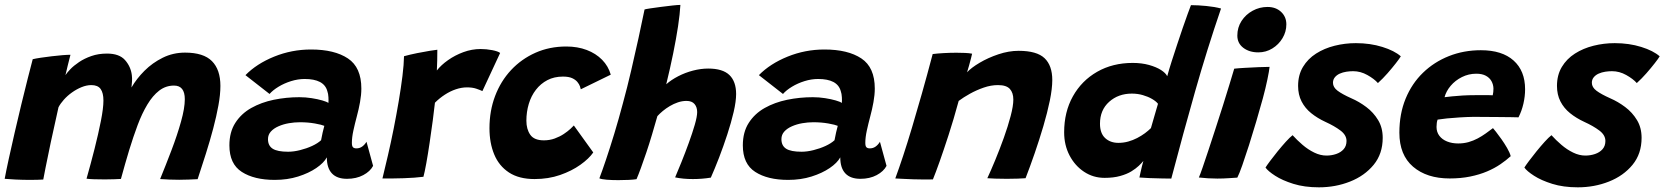

<svg xmlns="http://www.w3.org/2000/svg" viewBox="-22 -742 6944 801"><path d="M-2.5 4Q3.5 -28.5 14.5 -79Q25.5 -129.5 39.2 -188.8Q53 -248 67 -306.5Q81 -365 93.8 -414.8Q106.5 -464.5 114.5 -495Q127 -498 148.2 -501.2Q169.5 -504.5 193.2 -507.2Q217 -510 238.2 -511.8Q259.5 -513.5 272 -513.5Q270 -505.5 266.8 -493.2Q263.5 -481 260.5 -468.2Q257.5 -455.5 255 -445Q252.5 -434.5 251 -428.5Q257 -438 271.2 -453Q285.5 -468 307.8 -483Q330 -498 359.2 -508.2Q388.5 -518.5 424.5 -518.5Q475.5 -518.5 499.5 -491.5Q523.5 -464.5 528 -428.5Q529.5 -416 528.8 -402.8Q528 -389.5 526.5 -377Q547.5 -413.5 580.8 -446.8Q614 -480 657 -501.2Q700 -522.5 750 -522.5Q827 -522.5 862.2 -487Q897.5 -451.5 897.5 -383.5Q897.5 -347.5 889.2 -302.2Q881 -257 867.5 -206Q854 -155 837 -101.2Q820 -47.5 802.5 5.5Q784 6.5 764.2 7.2Q744.5 8 725.5 8Q705.5 8 685.5 7.2Q665.5 6.5 646 5Q669.5 -52.5 693.5 -115.5Q717.5 -178.5 733.2 -234.8Q749 -291 749 -328Q749 -385 704 -385Q669.5 -385 642.2 -364Q615 -343 592.8 -306Q570.5 -269 552.2 -220.2Q534 -171.5 517 -116Q508.5 -88 499.8 -57.5Q491 -27 482.5 4.5Q472 5 453.8 5.8Q435.5 6.5 415.5 6.5Q392 6.5 370 5.8Q348 5 339 3.5Q356.5 -58 372.5 -121.2Q388.5 -184.5 399 -237.8Q409.5 -291 409.5 -322.5Q409.5 -354.5 397.8 -370.8Q386 -387 359 -387Q339.5 -387 318.5 -378.5Q297.5 -370 278.2 -356.2Q259 -342.5 244.5 -326.2Q230 -310 222 -294.5Q204 -215 190 -149.2Q176 -83.5 168 -42.2Q160 -1 158.5 7Q153 7.5 135.5 8Q118 8.5 105 8.5Q73 8.5 42.2 7Q11.5 5.5 -2.5 4Z M1124 8.5Q1038.5 8.5 986.8 -24.8Q935 -58 935 -135.5Q935 -191 959.8 -229.5Q984.5 -268 1026.2 -291.5Q1068 -315 1120.2 -325.8Q1172.5 -336.5 1227 -336.5Q1253 -336.5 1278.2 -332.5Q1303.5 -328.5 1322.5 -323Q1341.5 -317.5 1348 -312.5Q1349 -321 1348.2 -336Q1347.5 -351 1343.5 -362Q1336.5 -387.5 1312.8 -400Q1289 -412.5 1249 -412.5Q1221 -412.5 1192.2 -403.5Q1163.5 -394.5 1140 -380.2Q1116.5 -366 1102.5 -350L1002 -428.5Q1048.5 -476 1121.8 -505.8Q1195 -535.5 1275.5 -535.5Q1373.5 -535.5 1429.5 -498.2Q1485.5 -461 1485.5 -372.5Q1485.5 -346.5 1480 -316Q1474.5 -285.5 1466.5 -256Q1458.5 -226 1452.2 -197.2Q1446 -168.5 1446 -146Q1446 -132 1450.8 -127.5Q1455.5 -123 1465 -123Q1478 -123 1488.5 -130.2Q1499 -137.5 1507 -150.5L1534.5 -50Q1522.5 -27 1493.5 -11.5Q1464.5 4 1425.5 4Q1384 4 1362.8 -18.5Q1341.5 -41 1341.5 -85.5Q1329 -62.5 1297.5 -41Q1266 -19.5 1221.5 -5.5Q1177 8.5 1124 8.5ZM1180 -109Q1203.5 -109 1230.2 -115.8Q1257 -122.5 1280.2 -133.2Q1303.5 -144 1317.5 -157Q1320.5 -172.5 1324 -189Q1327.5 -205.5 1331 -217Q1321 -221.5 1292 -226.8Q1263 -232 1229 -232Q1206.5 -232 1183.2 -228Q1160 -224 1140 -215.2Q1120 -206.5 1108 -193.2Q1096 -180 1096 -161.5Q1096 -134 1115.8 -121.5Q1135.5 -109 1180 -109Z M1800.5 -448Q1818 -470.5 1847 -491Q1876 -511.5 1911.2 -524.5Q1946.5 -537.5 1983.5 -537.5Q2007 -537.5 2031.5 -532.8Q2056 -528 2064.5 -521L1990.5 -362Q1981 -366.5 1965 -372Q1949 -377.5 1926.5 -377.5Q1903.5 -377.5 1879.8 -369.5Q1856 -361.5 1833.8 -347Q1811.5 -332.5 1792.5 -313.5Q1789.5 -284 1783.5 -239.5Q1777.5 -195 1770.5 -147.5Q1763.5 -100 1756.5 -61.2Q1749.5 -22.5 1744.5 -4.5Q1708.5 0 1662 1.5Q1615.5 3 1573.5 2.5Q1584 -40.5 1596.5 -94.2Q1609 -148 1620.5 -206Q1632 -264 1641.5 -320.2Q1651 -376.5 1657 -425Q1663 -473.5 1663.5 -507.5Q1689 -514.5 1718.8 -520.5Q1748.5 -526.5 1772 -530.2Q1795.5 -534 1802.5 -534.5Q1802.5 -517 1802 -489.8Q1801.5 -462.5 1800.5 -448Z M2453 -106Q2435 -80 2399.2 -54.5Q2363.5 -29 2314.8 -12Q2266 5 2208 5Q2143 5 2101.2 -22.5Q2059.5 -50 2039.8 -97.8Q2020 -145.5 2020 -207Q2020 -279.5 2043.5 -341.5Q2067 -403.5 2110.2 -449.8Q2153.5 -496 2212 -522Q2270.5 -548 2340.5 -548Q2387.5 -548 2425.8 -533.5Q2464 -519 2490 -492.5Q2516 -466 2526 -430.5L2401 -369.5Q2400.5 -373.5 2397.5 -382Q2394.5 -390.5 2386.8 -400Q2379 -409.5 2364.8 -416Q2350.5 -422.5 2326.5 -422.5Q2290 -422.5 2261.8 -407.8Q2233.5 -393 2213.8 -367.5Q2194 -342 2184 -308.5Q2174 -275 2174 -238.5Q2174 -203 2190.2 -179.8Q2206.5 -156.5 2247 -156.5Q2271 -156.5 2292.2 -164.2Q2313.5 -172 2330 -183Q2346.5 -194 2357.5 -204.2Q2368.5 -214.5 2372 -218.5Z M2633.5 5.5Q2621.5 7.5 2600.8 8.5Q2580 9.5 2557.5 9.5Q2531.5 9.5 2509.5 7.8Q2487.5 6 2478.5 2Q2490 -28 2506.2 -76.2Q2522.5 -124.5 2540.8 -184.5Q2559 -244.5 2576.5 -310.5Q2595 -378 2611.2 -448Q2627.5 -518 2641.8 -583.2Q2656 -648.5 2667 -702.5Q2671 -704 2690.5 -707Q2710 -710 2735.2 -713.2Q2760.5 -716.5 2783.2 -719Q2806 -721.5 2816.5 -721.5Q2814.5 -684 2806.8 -632.5Q2799 -581 2786.5 -519.5Q2774 -458 2757.5 -390.5Q2778.5 -409 2807.5 -424Q2836.5 -439 2869.2 -447.5Q2902 -456 2932.5 -456Q2993 -456 3021 -429Q3049 -402 3049 -349.5Q3049 -319.5 3038.8 -275.2Q3028.5 -231 3012.2 -181.2Q2996 -131.5 2977.8 -84.2Q2959.5 -37 2943.5 -1Q2925.5 2 2906.5 3.5Q2887.5 5 2868.5 5Q2827 5 2794.5 -2Q2805.5 -27.5 2821 -66Q2836.5 -104.5 2851.5 -145.8Q2866.5 -187 2876.5 -221.5Q2886.5 -256 2886.5 -274.5Q2886.5 -295 2875.5 -308Q2864.5 -321 2842 -321Q2824 -321 2806.2 -315Q2788.5 -309 2772.5 -299.5Q2756.5 -290 2743.2 -279Q2730 -268 2720.5 -257.5Q2709.5 -219 2698 -180.2Q2686.5 -141.5 2674.5 -106Q2662.5 -70.5 2652 -41.8Q2641.5 -13 2633.5 5.5Z M3266 8.5Q3180.5 8.5 3128.8 -24.8Q3077 -58 3077 -135.5Q3077 -191 3101.8 -229.5Q3126.5 -268 3168.2 -291.5Q3210 -315 3262.2 -325.8Q3314.5 -336.5 3369 -336.5Q3395 -336.5 3420.2 -332.5Q3445.5 -328.5 3464.5 -323Q3483.5 -317.5 3490 -312.5Q3491 -321 3490.2 -336Q3489.5 -351 3485.5 -362Q3478.5 -387.5 3454.8 -400Q3431 -412.5 3391 -412.5Q3363 -412.5 3334.2 -403.5Q3305.5 -394.5 3282 -380.2Q3258.5 -366 3244.5 -350L3144 -428.5Q3190.5 -476 3263.8 -505.8Q3337 -535.5 3417.5 -535.5Q3515.5 -535.5 3571.5 -498.2Q3627.5 -461 3627.5 -372.5Q3627.5 -346.5 3622 -316Q3616.5 -285.5 3608.5 -256Q3600.5 -226 3594.2 -197.2Q3588 -168.5 3588 -146Q3588 -132 3592.8 -127.5Q3597.5 -123 3607 -123Q3620 -123 3630.5 -130.2Q3641 -137.5 3649 -150.5L3676.5 -50Q3664.5 -27 3635.5 -11.5Q3606.5 4 3567.5 4Q3526 4 3504.8 -18.5Q3483.5 -41 3483.5 -85.5Q3471 -62.5 3439.5 -41Q3408 -19.5 3363.5 -5.5Q3319 8.5 3266 8.5ZM3322 -109Q3345.5 -109 3372.2 -115.8Q3399 -122.5 3422.2 -133.2Q3445.5 -144 3459.5 -157Q3462.5 -172.5 3466 -189Q3469.5 -205.5 3473 -217Q3463 -221.5 3434 -226.8Q3405 -232 3371 -232Q3348.5 -232 3325.2 -228Q3302 -224 3282 -215.2Q3262 -206.5 3250 -193.2Q3238 -180 3238 -161.5Q3238 -134 3257.8 -121.5Q3277.5 -109 3322 -109Z M3870 6.5Q3854.5 7 3832.5 6.8Q3810.5 6.5 3788 6Q3770 5.5 3746 4.2Q3722 3 3713 2.5Q3728.5 -39.5 3746 -92.5Q3763.5 -145.5 3782.8 -210Q3802 -274.5 3823.8 -351Q3845.5 -427.5 3869 -516.5Q3888.5 -519 3915.2 -520.5Q3942 -522 3968 -522Q3987 -522 4004 -521.2Q4021 -520.5 4033.5 -518Q4032.5 -513.5 4029 -499.2Q4025.5 -485 4020.8 -468.5Q4016 -452 4012.5 -440.5Q4030 -459.5 4065 -480.2Q4100 -501 4143.2 -515.5Q4186.5 -530 4227.5 -530Q4303.5 -530 4335.8 -499.2Q4368 -468.5 4368 -408Q4368 -372.5 4357.8 -322.5Q4347.5 -272.5 4330.8 -215.8Q4314 -159 4294.5 -102.5Q4275 -46 4256.5 1.5Q4246 2.5 4224.5 3.2Q4203 4 4178.5 4Q4153 4 4130.2 3.2Q4107.5 2.5 4097 1.5Q4111.5 -29.5 4130 -74.2Q4148.5 -119 4165.8 -167Q4183 -215 4194.2 -257.5Q4205.5 -300 4205.5 -326.5Q4205.5 -355 4191 -371Q4176.5 -387 4141.5 -387Q4112 -387 4081.8 -376.5Q4051.5 -366 4024.5 -351Q3997.5 -336 3977.5 -321Q3956 -242 3935.2 -178.2Q3914.5 -114.5 3898 -68Q3881.5 -21.5 3870 6.5Z M4731.5 -1.5Q4733 -8.5 4735.8 -21.5Q4738.5 -34.5 4742 -48.2Q4745.5 -62 4748 -70.5Q4741 -62 4728.8 -50.2Q4716.5 -38.5 4697.8 -27Q4679 -15.5 4651.2 -7.8Q4623.5 0 4586 0Q4539 0 4500.8 -25.2Q4462.5 -50.5 4440 -93.5Q4417.5 -136.5 4417.5 -190Q4417.5 -275 4454 -340.2Q4490.5 -405.5 4555.2 -442.5Q4620 -479.5 4703.5 -479.5Q4741 -479.5 4771.5 -471Q4802 -462.5 4821.8 -449.8Q4841.5 -437 4847.5 -424Q4855 -451.5 4866 -486Q4877 -520.5 4889 -556.5Q4901 -592.5 4912.2 -625.5Q4923.5 -658.5 4932.8 -683.8Q4942 -709 4946.5 -720.5Q4975.5 -720.5 5011 -717Q5046.5 -713.5 5072 -706.5Q5013 -534 4963.8 -360.5Q4914.5 -187 4864.5 3Q4852.5 3 4826.8 2.5Q4801 2 4774 1Q4747 0 4731.5 -1.5ZM4644 -146Q4665 -146 4684.8 -151.5Q4704.5 -157 4722.2 -166.2Q4740 -175.5 4754.5 -186.2Q4769 -197 4779.5 -207.5Q4782.5 -217.5 4786.5 -231.8Q4790.5 -246 4794.8 -260.5Q4799 -275 4802.8 -288Q4806.5 -301 4809 -309Q4801 -319.5 4784.2 -329.2Q4767.5 -339 4745.8 -345.2Q4724 -351.5 4700 -351.5Q4643.5 -351.5 4605.2 -317.2Q4567 -283 4567 -226Q4567 -186 4588.5 -166Q4610 -146 4644 -146Z M5140 -1Q5131 -0.5 5106.8 1.2Q5082.5 3 5056.5 3Q5037 3 5017.8 1.8Q4998.5 0.5 4979.5 -1.5Q4984.5 -12.5 4995 -42.8Q5005.5 -73 5019.5 -115.5Q5033.5 -158 5049.2 -206.2Q5065 -254.5 5080 -302Q5095 -349.5 5107.2 -389.8Q5119.5 -430 5127 -455.5Q5144.5 -457.5 5172.5 -459Q5200.5 -460.5 5228.5 -461.8Q5256.5 -463 5274.5 -463Q5273 -447 5265.5 -410.8Q5258 -374.5 5246.5 -332Q5234 -286.5 5219 -235.5Q5204 -184.5 5188.8 -136.8Q5173.5 -89 5160.8 -52.8Q5148 -16.5 5140 -1ZM5227.5 -523.5Q5190 -523.5 5165 -542.5Q5140 -561.5 5140 -593.5Q5140 -627.5 5157.5 -654.5Q5175 -681.5 5203.8 -697.2Q5232.5 -713 5266 -713Q5300.5 -713 5322.5 -692.5Q5344.5 -672 5344.5 -640.5Q5344.5 -609.5 5328.5 -582.8Q5312.5 -556 5286 -539.8Q5259.5 -523.5 5227.5 -523.5Z M5480.5 39.5Q5420 39.5 5373.8 25Q5327.5 10.5 5297.8 -8.8Q5268 -28 5257.5 -43Q5263 -52 5276.8 -70.5Q5290.5 -89 5308 -110.5Q5325.5 -132 5342.2 -150.5Q5359 -169 5370.5 -178Q5389 -157.5 5412 -137.8Q5435 -118 5460.8 -105.5Q5486.5 -93 5512 -93Q5533 -93 5552.2 -99.5Q5571.5 -106 5583.5 -119.5Q5595.5 -133 5595.5 -154Q5595.5 -178.5 5570.2 -197.5Q5545 -216.5 5507.5 -233.5Q5474 -249 5448.2 -269.8Q5422.5 -290.5 5408 -318.8Q5393.5 -347 5393.5 -383.5Q5393.5 -429 5413.8 -462.8Q5434 -496.5 5468.5 -518.5Q5503 -540.5 5546 -551.2Q5589 -562 5634.5 -562Q5694.5 -562 5745 -546.2Q5795.5 -530.5 5822 -507Q5816.5 -497.5 5801.2 -478Q5786 -458.5 5766.5 -436.2Q5747 -414 5726.5 -395.5Q5711 -413 5682.5 -429Q5654 -445 5623 -445Q5609.5 -445 5594.8 -442.8Q5580 -440.5 5567.2 -434.8Q5554.5 -429 5546.8 -419.5Q5539 -410 5539 -396.5Q5539 -378 5558.2 -363.5Q5577.5 -349 5615.5 -332Q5648 -318 5678 -295.5Q5708 -273 5727.2 -241.2Q5746.5 -209.5 5746.5 -167Q5746.5 -100.5 5708.8 -54.5Q5671 -8.5 5610.2 15.5Q5549.5 39.5 5480.5 39.5Z M6280.5 -90.5Q6262 -73.5 6237.5 -56.8Q6213 -40 6181.8 -26.8Q6150.5 -13.5 6111.5 -5.5Q6072.5 2.5 6026 2.5Q5930.5 2.5 5873.2 -46.5Q5816 -95.5 5816 -188.5Q5816 -267 5842 -330.2Q5868 -393.5 5914.5 -438.5Q5961 -483.5 6022.8 -508Q6084.5 -532.5 6156 -532.5Q6244.5 -532.5 6292.5 -489.5Q6340.5 -446.5 6340.5 -369.5Q6340.5 -340 6333.5 -309.5Q6326.5 -279 6313 -252.5Q6306.5 -253 6281.8 -253.2Q6257 -253.5 6225.8 -253.8Q6194.5 -254 6166.5 -254.2Q6138.5 -254.5 6125 -254.5Q6097 -254 6068 -252.2Q6039 -250.5 6014.8 -248Q5990.5 -245.5 5975.5 -243Q5971 -231 5971 -212.5Q5971 -191 5982.8 -175.5Q5994.5 -160 6015 -151.8Q6035.5 -143.5 6061.5 -143.5Q6084.5 -143.5 6104.8 -149.2Q6125 -155 6142.8 -164.5Q6160.5 -174 6176.2 -185.2Q6192 -196.5 6206.5 -207.5Q6209 -205 6219 -192.2Q6229 -179.5 6241.8 -161.5Q6254.5 -143.5 6265.5 -124.5Q6276.5 -105.5 6280.5 -90.5ZM6004.5 -336.5Q6016.5 -338 6035.5 -340Q6054.5 -342 6079.2 -343.5Q6104 -345 6132 -345Q6148.5 -345.5 6163.8 -345.2Q6179 -345 6190.5 -345Q6202 -345 6205.5 -344.5Q6207 -351 6207.8 -358.5Q6208.5 -366 6208.5 -373Q6208 -389.5 6200.2 -403.5Q6192.5 -417.5 6176.8 -426Q6161 -434.5 6137 -434.5Q6105 -434.5 6077 -420.5Q6049 -406.5 6030 -384Q6011 -361.5 6004.5 -336.5Z M6560.5 39.5Q6500 39.5 6453.8 25Q6407.5 10.5 6377.8 -8.8Q6348 -28 6337.5 -43Q6343 -52 6356.8 -70.5Q6370.5 -89 6388 -110.5Q6405.5 -132 6422.2 -150.5Q6439 -169 6450.5 -178Q6469 -157.5 6492 -137.8Q6515 -118 6540.8 -105.5Q6566.5 -93 6592 -93Q6613 -93 6632.2 -99.5Q6651.5 -106 6663.5 -119.5Q6675.5 -133 6675.5 -154Q6675.5 -178.5 6650.2 -197.5Q6625 -216.5 6587.5 -233.5Q6554 -249 6528.2 -269.8Q6502.5 -290.5 6488 -318.8Q6473.5 -347 6473.5 -383.5Q6473.5 -429 6493.8 -462.8Q6514 -496.5 6548.5 -518.5Q6583 -540.5 6626 -551.2Q6669 -562 6714.5 -562Q6774.5 -562 6825 -546.2Q6875.5 -530.5 6902 -507Q6896.5 -497.5 6881.2 -478Q6866 -458.5 6846.5 -436.2Q6827 -414 6806.5 -395.5Q6791 -413 6762.5 -429Q6734 -445 6703 -445Q6689.5 -445 6674.8 -442.8Q6660 -440.5 6647.2 -434.8Q6634.5 -429 6626.8 -419.5Q6619 -410 6619 -396.5Q6619 -378 6638.2 -363.5Q6657.5 -349 6695.5 -332Q6728 -318 6758 -295.5Q6788 -273 6807.2 -241.2Q6826.5 -209.5 6826.5 -167Q6826.5 -100.5 6788.8 -54.5Q6751 -8.5 6690.2 15.5Q6629.5 39.5 6560.5 39.5Z"/></svg>

Font: Grandstander Thin
Style: Bold Italic
Weight: 700
Italic angle: -15°
Version: Version 1.200